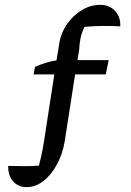

<svg xmlns="http://www.w3.org/2000/svg" viewBox="-20 -625 542 795"><path d="M90 150Q56 150 34.5 126Q13 102 14 62Q55 63 84 63Q113 63 141 61Q151 24 157 -9Q163 -42 169 -84L205 -317H119L125 -348Q172 -369 214 -375L225 -442Q231 -486 256.5 -523.5Q282 -561 318.5 -583Q355 -605 395 -605Q433 -605 456.5 -579.5Q480 -554 478 -516Q436 -518 402 -517.5Q368 -517 330 -514Q318 -489 313.5 -467.5Q309 -446 308 -420L301 -376H430L418 -317H291L248 -40Q239 13 215.5 56.5Q192 100 159 125Q126 150 90 150Z"/></svg>

Font: Piazzolla SC Medium
Style: Regular
Weight: 500
Designer: Juan Pablo del Peral
Foundry: Huerta Tipografica
Version: Version 1.330